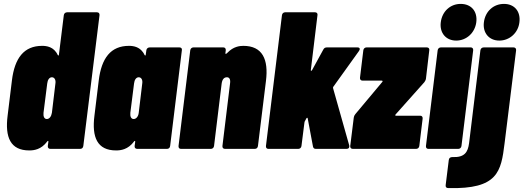

<svg xmlns="http://www.w3.org/2000/svg" viewBox="-20 -763 2683 984"><path d="M307 -685 282 -483C282 -478 279 -477 276 -481C256 -524 218 -528 196 -528C103 -528 55 -466 41 -350L19 -170C5 -60 33 8 130 8C153 8 191 4 222 -38C225 -42 228 -42 228 -37L225 -15C224 -6 229 0 238 0H391C400 0 406 -6 407 -15L490 -685C491 -694 486 -700 477 -700H324C315 -700 308 -694 307 -685ZM220 -153C207 -153 201 -166 203 -185L222 -335C224 -354 233 -367 246 -367C259 -367 267 -354 264 -335L246 -185C243 -166 233 -153 220 -153Z M730 -505 727 -483C727 -478 724 -477 721 -481C701 -524 663 -528 641 -528C548 -528 500 -466 486 -350L464 -170C450 -60 478 8 575 8C598 8 636 4 667 -38C670 -42 673 -42 673 -37L670 -15C669 -6 674 0 683 0H836C845 0 851 -6 852 -15L912 -505C914 -514 909 -520 900 -520H747C738 -520 731 -514 730 -505ZM665 -153C652 -153 646 -166 648 -185L667 -335C669 -354 678 -367 691 -367C704 -367 712 -354 709 -335L691 -185C689 -166 678 -153 665 -153Z M1227 -528C1208 -528 1176 -524 1147 -494C1141 -487 1135 -485 1135 -489L1137 -505C1138 -514 1133 -520 1125 -520H971C963 -520 956 -514 955 -505L895 -15C894 -6 899 0 907 0H1061C1069 0 1076 -6 1077 -15L1116 -335C1119 -356 1128 -367 1143 -367C1156 -367 1162 -356 1159 -335L1120 -15C1119 -6 1124 0 1133 0H1286C1295 0 1301 -6 1302 -15L1343 -348C1357 -459 1325 -528 1227 -528Z M1355 0H1509C1517 0 1524 -6 1525 -15L1540 -133C1540 -135 1540 -136 1541 -139L1550 -156C1553 -161 1557 -160 1557 -156L1584 -12C1586 -3 1591 0 1599 0H1756C1767 0 1772 -7 1770 -17L1687 -311C1686 -314 1687 -316 1688 -318L1820 -502C1827 -512 1824 -520 1812 -520H1655C1647 -520 1641 -517 1637 -509L1579 -403C1576 -399 1572 -399 1573 -404L1607 -685C1609 -694 1603 -700 1595 -700H1441C1433 -700 1426 -694 1425 -685L1343 -15C1342 -6 1347 0 1355 0Z M1788 0H2113C2121 0 2128 -6 2129 -15L2146 -155C2147 -164 2142 -170 2134 -170H2009C2005 -170 2005 -173 2007 -176L2155 -342C2159 -348 2162 -353 2163 -360L2180 -505C2182 -514 2176 -520 2168 -520H1858C1850 -520 1843 -514 1842 -505L1825 -365C1824 -356 1829 -350 1837 -350H1936C1940 -350 1942 -347 1940 -344L1801 -178C1796 -172 1794 -167 1793 -160L1775 -15C1774 -6 1779 0 1788 0Z M2318 -555C2371 -555 2414 -595 2421 -649C2428 -705 2395 -743 2341 -743C2288 -743 2246 -705 2239 -649C2232 -595 2265 -555 2318 -555ZM2539 -555C2592 -555 2636 -595 2642 -649C2649 -705 2616 -743 2563 -743C2509 -743 2467 -705 2460 -649C2453 -595 2486 -555 2539 -555ZM2175 0H2329C2337 0 2344 -6 2345 -15L2405 -505C2406 -514 2401 -520 2393 -520H2239C2231 -520 2224 -514 2223 -505L2163 -15C2162 -6 2167 0 2175 0ZM2278 201C2532 207 2548 117 2566 -29L2625 -505C2626 -514 2621 -520 2612 -520H2459C2450 -520 2443 -514 2442 -505L2384 -29C2378 16 2362 45 2298 42C2288 42 2281 47 2280 57L2264 186C2263 195 2267 201 2278 201Z"/></svg>

Font: Barlow Condensed Black
Style: Italic
Weight: 900
Width: 3
Italic angle: -7°
Designer: Jeremy Tribby
Foundry: Tribby Type
Version: Version 1.422;hotconv 1.0.109;makeotfexe 2.5.65596